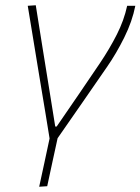

<svg xmlns="http://www.w3.org/2000/svg" viewBox="-20 -516 534 730"><path d="M129 194Q139 148.5 148.5 104Q158 59.5 168.5 10.5Q160.5 -40 152.2 -89.8Q144 -139.5 136 -187L121.5 -275Q112.5 -330 103.5 -384.8Q94.5 -439.5 85.5 -494L116 -496Q127.5 -423.5 141.5 -336.2Q155.5 -249 168 -172L190 -35H195.5Q237.5 -96.5 278.5 -156Q319 -215.5 360 -276Q397 -331 424.2 -384.8Q451.5 -438.5 463.5 -494H494.5Q483 -435 452.5 -373.5Q422 -312 386.5 -261Q340 -194 293.5 -126.5Q246.5 -59 199 9.5Q188 59.5 178.8 102.2Q169.5 145 159.5 192Z"/></svg>

Font: Heraclito Thin
Style: Italic
Weight: 100
Italic angle: -12°
Designer: Kostas Bartsokas (font) & Cristiano Sobral (main changes)
Foundry: Kostas Bartsokas (font) & Cristiano Sobral (main changes)
Version: Version 1.00;July 8, 2020;FontCreator 13.0.0.2655 64-bit